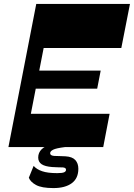

<svg xmlns="http://www.w3.org/2000/svg" viewBox="-20 -750 683 979"><path d="M155.9 -505.4 200 -730H642.7L598.6 -505.4ZM58 0 90.6 -169.7H538.9L506.3 0ZM22.9 0 164.9 -730H246.3L104.3 0ZM144.6 -298 162.4 -390H493.4L475.6 -298ZM252.5 209Q192.3 209 163.6 193.2Q135 177.5 127 156.2L151.5 95.8Q166.7 113.5 195 123.1Q223.2 132.8 271.5 132.8Q297.7 132.8 307.2 128.4Q316.7 124 316.7 115.5Q316.7 105.2 301.2 103.7Q288.5 103.2 274 103Q259.5 102.7 246 101.7Q209.8 99 192.3 87.4Q174.8 75.7 174.8 53Q174.8 28.5 192.3 11.1Q209.8 -6.3 245.8 -14.5L311 0Q266.5 5.5 251.1 13.3Q235.7 21 235.7 31Q235.7 36.8 240.1 40.3Q244.5 43.8 255.5 45Q269 46 285 45.9Q301 45.8 313.5 47Q348.5 49 364 66Q379.5 83 379.5 110.5Q379.5 159.5 345.9 184.2Q312.2 209 252.5 209Z"/></svg>

Font: Savate ExtraLight
Style: Italic
Weight: 200
Italic angle: -11°
Designer: Max Esnée
Foundry: Plomb Type
Version: Version 2.000